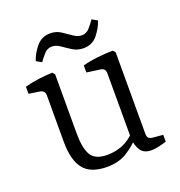

<svg xmlns="http://www.w3.org/2000/svg" viewBox="-110 -667 721 769"><g transform="rotate(-20 250.5 -282.5)"><path d="M364 -65Q338 -35 303 -13.5Q268 8 219 8Q149 8 119 -30Q89 -68 89 -146V-344Q89 -364 69 -368L22 -375V-405Q50 -413 81 -417Q112 -421 140 -422L149 -412V-159Q149 -98 166.5 -67.5Q184 -37 236 -37Q270 -37 301 -49.5Q332 -62 357 -89ZM473 -7Q461 -3 442.5 1.5Q424 6 408 6Q376 6 362.5 -15Q349 -36 347 -63V-344Q347 -365 327 -368L269 -376V-406Q298 -414 334 -418Q370 -422 398 -422L407 -412V-64Q407 -51 413 -46Q419 -41 429 -40L473 -36ZM292 -471Q267 -471 247 -483.5Q227 -496 209.5 -508.5Q192 -521 174 -521Q155 -521 141 -505.5Q127 -490 117 -475L94 -488Q103 -517 126 -545Q149 -573 186 -573Q211 -573 231 -560Q251 -547 268.5 -534.5Q286 -522 304 -522Q323 -522 337 -538Q351 -554 361 -569L384 -556Q375 -527 352.5 -499Q330 -471 292 -471Z"/></g></svg>

Font: Yrsa Light
Style: Regular
Weight: 300
Designer: Anna Giedrys (Yrsa+Rasa design), David Brezina (Yrsa art-direction, Rasa art-direction, design)
Foundry: Rosetta Type Foundry
Version: Version 2.004